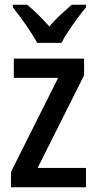

<svg xmlns="http://www.w3.org/2000/svg" viewBox="-20 -786 406 806"><path d="M341 0H26V-64L224 -459H38V-540H333V-470L138 -81H341ZM136 -606Q119 -638 89.5 -680.5Q60 -723 34 -755V-766H94Q138 -730 187 -675Q212 -704 234 -724Q256 -744 281 -766H341V-755Q324 -735 304.5 -708.5Q285 -682 267 -655Q249 -628 238 -606Z"/></svg>

Font: Noto Sans Telugu Condensed Medium
Style: Regular
Weight: 500
Width: 3
Designer: Jelle Bosma - Monotype Design Team
Foundry: Monotype Imaging Inc.
Version: Version 2.005; ttfautohint (v1.8.4.7-5d5b)